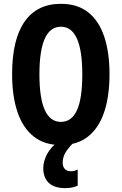

<svg xmlns="http://www.w3.org/2000/svg" viewBox="-20 -745 633 999"><path d="M549.8 -357.9Q549.8 -244.6 522.2 -162.1Q494.6 -79.6 438.5 -34.9Q382.3 9.8 296.9 9.8Q210.9 9.8 154.5 -35.4Q98.1 -80.6 70.6 -163.1Q43 -245.6 43 -358.9Q43 -539.1 107.7 -632.1Q172.4 -725.1 296.9 -725.1Q383.3 -725.1 439.2 -680.7Q495.1 -636.2 522.5 -554Q549.8 -471.7 549.8 -357.9ZM185.1 -357.9Q185.1 -110.8 296.9 -110.8Q352.5 -110.8 380.4 -171.4Q408.2 -231.9 408.2 -357.9Q408.2 -606 296.9 -606Q185.1 -606 185.1 -357.9ZM306.2 102.1Q306.2 121.6 316.9 133.8Q327.6 146 348.1 146Q360.8 146 369.1 143.3Q377.4 140.6 384.3 137.2V221.2Q373.5 226.1 357.4 230Q341.3 233.9 319.8 233.9Q262.2 233.9 233.6 206.3Q205.1 178.7 205.1 129.9Q205.1 94.7 225.1 56.6Q245.1 18.6 291 -15.1L359.9 0Q327.6 33.7 316.9 55.7Q306.2 77.6 306.2 102.1Z"/></svg>

Font: Open Sans Condensed
Style: Bold
Weight: 700
Width: 3
Designer: Monotype Design Team
Foundry: Monotype Imaging Inc.
Version: Version 3.003; ttfautohint (v1.8.4)